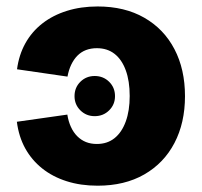

<svg xmlns="http://www.w3.org/2000/svg" viewBox="-20 -570 632 600"><path d="M275.9 -207Q249.5 -207 231.2 -225.1Q212.9 -243.2 212.9 -269.5Q212.9 -296.4 231.2 -314.5Q249.5 -332.5 275.9 -332.5Q302.7 -332.5 321 -314.5Q339.4 -296.4 339.4 -269.5Q339.4 -243.2 321 -225.1Q302.7 -207 275.9 -207ZM285.2 10.3Q231.9 10.3 188.2 -3.7Q144.5 -17.6 111.8 -43.7Q79.1 -69.8 58.8 -106.4Q38.6 -143.1 32.7 -189.5L190.4 -211.9Q193.8 -190.4 201.7 -173.3Q209.5 -156.2 221.4 -144.3Q233.4 -132.3 248.5 -126.2Q263.7 -120.1 282.7 -120.1Q315.4 -120.1 338.1 -138.4Q360.8 -156.7 373 -190.4Q385.3 -224.1 385.3 -270Q385.3 -316.9 373 -350.3Q360.8 -383.8 338.1 -401.6Q315.4 -419.4 282.7 -419.4Q264.2 -419.4 248.8 -413.6Q233.4 -407.7 221.9 -396Q210.4 -384.3 202.6 -367.9Q194.8 -351.6 190.9 -330.6L33.2 -353.5Q39.1 -398.4 59.3 -434.8Q79.6 -471.2 112.5 -496.8Q145.5 -522.5 189.2 -536.1Q232.9 -549.8 285.2 -549.8Q369.6 -549.8 430.9 -514.6Q492.2 -479.5 525.1 -416.5Q558.1 -353.5 558.1 -269.5Q558.1 -186 525.1 -123Q492.2 -60.1 430.9 -24.9Q369.6 10.3 285.2 10.3Z"/></svg>

Font: Inter 16pt ExtraBold
Style: Regular
Weight: 800
Version: Version 4.001;git-66647c0bb